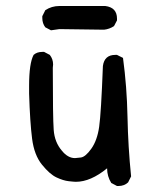

<svg xmlns="http://www.w3.org/2000/svg" viewBox="-20 -606 540 640"><path d="M375 14H370L351 4Q337 -18 337 -45Q282 0 233 0Q227 0 209 -2Q191 -4 168.5 -14.5Q146 -25 120 -57Q94 -89 87 -143.5Q80 -198 77 -294V-320Q77 -395 92 -423Q103 -433 121 -433H127L146 -423Q157 -409 157 -391L156 -380Q156 -214 159 -173Q162 -132 186 -104Q206 -79 230 -79Q234 -79 249.5 -81Q265 -83 284.5 -110.5Q304 -138 310.5 -183Q317 -228 323 -386Q328 -423 364 -423H370L390 -413Q403 -317 405 -216.5Q407 -116 417 -18L407 2Q394 14 375 14ZM150 -505 131 -515Q121 -528 121 -546V-552L131 -572Q152 -586 178 -586H331Q370 -581 370 -544V-538L360 -519Q345 -509 327 -507L178 -509Z"/></svg>

Font: Xiaolai SC
Style: Regular
Weight: 400
Designer: Nozomi Seto 瀬戸のぞみ
Version: Version 3.11;December 4, 2020;FontCreator 13.0.0.2613 64-bit